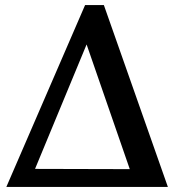

<svg xmlns="http://www.w3.org/2000/svg" viewBox="-20 -736 723 756"><path d="M5 0 315 -716H389L641 0ZM491 -70 321 -561 118 -71Z"/></svg>

Font: Lora Italic
Style: Italic
Weight: 400
Italic angle: -3°
Designer: Olga Karpushina, Alexei Vanyashin (Cyrillic)
Foundry: Cyreal
Version: Version 2.210; ttfautohint (v1.8.1.43-b0c9)